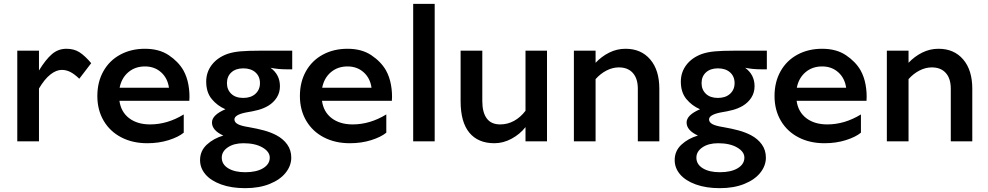

<svg xmlns="http://www.w3.org/2000/svg" viewBox="-20 -736 5144 1000"><path d="M70 0V-472H183V-369Q218 -426 250.5 -454Q283 -482 326 -482Q366 -482 394.5 -463.5Q423 -445 455 -407L393 -326Q368 -350 346.5 -361Q325 -372 302 -372Q273 -372 242.5 -348Q212 -324 183 -275V0Z M735 -482Q809 -482 859 -448.5Q909 -415 935 -370Q954 -336 961.5 -293.5Q969 -251 966 -211H602Q610 -153 652.5 -120.5Q695 -88 762 -88Q852 -88 937 -140V-45Q909 -22 858 -6Q807 10 747 10Q671 10 612 -20.5Q553 -51 520 -107Q487 -163 487 -236Q487 -309 518.5 -365Q550 -421 606.5 -451.5Q663 -482 735 -482ZM860 -279Q853 -329 819 -359.5Q785 -390 735 -390Q684 -390 648.5 -360Q613 -330 603 -279Z M1248 10Q1198 10 1166.5 31.5Q1135 53 1135 85Q1135 120 1168.5 140.5Q1202 161 1257 161Q1316 161 1350.5 140Q1385 119 1385 85Q1385 54 1347 32Q1309 10 1248 10ZM1334 -303Q1334 -338 1310.5 -359Q1287 -380 1247 -380Q1208 -380 1185 -359Q1162 -338 1162 -303Q1162 -269 1184.5 -247.5Q1207 -226 1247 -226Q1287 -226 1310.5 -247.5Q1334 -269 1334 -303ZM1502 -472V-375H1472Q1428 -375 1389 -383Q1438 -347 1438 -287Q1438 -254 1421.5 -228Q1405 -202 1377 -185Q1353 -171 1325.5 -163.5Q1298 -156 1260 -150Q1201 -138 1201 -114Q1201 -99 1218.5 -89.5Q1236 -80 1275 -74Q1321 -66 1355.5 -56.5Q1390 -47 1419 -32Q1455 -13 1476 16.5Q1497 46 1497 85Q1497 127 1468 163.5Q1439 200 1384.5 222Q1330 244 1257 244Q1185 244 1131.5 224.5Q1078 205 1050 172Q1022 139 1022 98Q1022 50 1057 17.5Q1092 -15 1143 -30Q1084 -57 1084 -98Q1084 -137 1154 -167Q1112 -185 1083 -220Q1054 -255 1054 -311Q1054 -360 1083 -398Q1112 -436 1164 -455Q1193 -465 1231.5 -468.5Q1270 -472 1332 -472Z M1790 -482Q1864 -482 1914 -448.5Q1964 -415 1990 -370Q2009 -336 2016.5 -293.5Q2024 -251 2021 -211H1657Q1665 -153 1707.5 -120.5Q1750 -88 1817 -88Q1907 -88 1992 -140V-45Q1964 -22 1913 -6Q1862 10 1802 10Q1726 10 1667 -20.5Q1608 -51 1575 -107Q1542 -163 1542 -236Q1542 -309 1573.5 -365Q1605 -421 1661.5 -451.5Q1718 -482 1790 -482ZM1915 -279Q1908 -329 1874 -359.5Q1840 -390 1790 -390Q1739 -390 1703.5 -360Q1668 -330 1658 -279Z M2244 -716V0H2132V-716Z M2379 -209V-472H2492V-209Q2492 -151 2515 -119.5Q2538 -88 2585 -88Q2624 -88 2657.5 -106.5Q2691 -125 2717 -159V-472H2829V0H2717V-74Q2688 -37 2644.5 -13.5Q2601 10 2555 10Q2470 10 2424.5 -45Q2379 -100 2379 -209Z M3082 -472V-409Q3113 -442 3153 -462Q3193 -482 3238 -482Q3319 -482 3366.5 -426.5Q3414 -371 3414 -274V0H3302V-274Q3302 -327 3276 -356Q3250 -385 3203 -385Q3171 -385 3139.5 -369Q3108 -353 3082 -324V0H2969V-472Z M3720 10Q3670 10 3638.5 31.5Q3607 53 3607 85Q3607 120 3640.5 140.5Q3674 161 3729 161Q3788 161 3822.5 140Q3857 119 3857 85Q3857 54 3819 32Q3781 10 3720 10ZM3806 -303Q3806 -338 3782.5 -359Q3759 -380 3719 -380Q3680 -380 3657 -359Q3634 -338 3634 -303Q3634 -269 3656.5 -247.5Q3679 -226 3719 -226Q3759 -226 3782.5 -247.5Q3806 -269 3806 -303ZM3974 -472V-375H3944Q3900 -375 3861 -383Q3910 -347 3910 -287Q3910 -254 3893.5 -228Q3877 -202 3849 -185Q3825 -171 3797.5 -163.5Q3770 -156 3732 -150Q3673 -138 3673 -114Q3673 -99 3690.5 -89.5Q3708 -80 3747 -74Q3793 -66 3827.5 -56.5Q3862 -47 3891 -32Q3927 -13 3948 16.5Q3969 46 3969 85Q3969 127 3940 163.5Q3911 200 3856.5 222Q3802 244 3729 244Q3657 244 3603.5 224.5Q3550 205 3522 172Q3494 139 3494 98Q3494 50 3529 17.5Q3564 -15 3615 -30Q3556 -57 3556 -98Q3556 -137 3626 -167Q3584 -185 3555 -220Q3526 -255 3526 -311Q3526 -360 3555 -398Q3584 -436 3636 -455Q3665 -465 3703.5 -468.5Q3742 -472 3804 -472Z M4262 -482Q4336 -482 4386 -448.5Q4436 -415 4462 -370Q4481 -336 4488.5 -293.5Q4496 -251 4493 -211H4129Q4137 -153 4179.5 -120.5Q4222 -88 4289 -88Q4379 -88 4464 -140V-45Q4436 -22 4385 -6Q4334 10 4274 10Q4198 10 4139 -20.5Q4080 -51 4047 -107Q4014 -163 4014 -236Q4014 -309 4045.5 -365Q4077 -421 4133.5 -451.5Q4190 -482 4262 -482ZM4387 -279Q4380 -329 4346 -359.5Q4312 -390 4262 -390Q4211 -390 4175.5 -360Q4140 -330 4130 -279Z M4712 -472V-409Q4743 -442 4783 -462Q4823 -482 4868 -482Q4949 -482 4996.5 -426.5Q5044 -371 5044 -274V0H4932V-274Q4932 -327 4906 -356Q4880 -385 4833 -385Q4801 -385 4769.5 -369Q4738 -353 4712 -324V0H4599V-472Z"/></svg>

Font: Madhuban Medium
Style: Regular
Weight: 500
Designer: jaikishan Patel
Foundry: MagicType
Version: Version 1.000